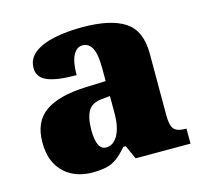

<svg xmlns="http://www.w3.org/2000/svg" viewBox="-86 -647 799 753"><g transform="rotate(-15 313.0 -270.5)"><path d="M199 10Q156 10 120 -8Q84 -26 62.5 -62.5Q41 -99 41 -155Q41 -238 96 -277Q151 -316 262 -320L343 -323V-375Q343 -431 330 -456.5Q317 -482 291 -482Q267 -482 253 -455Q239 -428 239 -375Q160 -375 121.5 -391Q83 -407 83 -445Q83 -483 113.5 -506.5Q144 -530 195.5 -540.5Q247 -551 308 -551Q423 -551 480.5 -513.5Q538 -476 538 -383V-131Q538 -91 550.5 -76Q563 -61 597 -61H601V0H378L353 -56H343Q321 -30 301.5 -15.5Q282 -1 258.5 4.5Q235 10 199 10ZM278 -71Q308 -71 326 -103.5Q344 -136 344 -191V-262L313 -259Q271 -256 255 -229.5Q239 -203 239 -152Q239 -71 278 -71Z"/></g></svg>

Font: Noto Serif Hentaigana Black
Style: Regular
Weight: 900
Designer: Kazuhiro Yamada
Foundry: nipponia
Version: Version 1.000; ttfautohint (v1.8.4.7-5d5b)